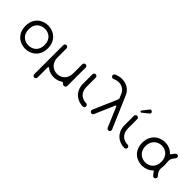

<svg xmlns="http://www.w3.org/2000/svg" viewBox="121 -1951 3357 3357"><g transform="rotate(45 1799.0 -272.5)"><path d="M60 -268C60 -73 202 20 338 20C474 20 616 -73 616 -268C616 -463 474 -555 338 -555C201 -555 60 -463 60 -268ZM338 -473C438 -473 534 -410 534 -268C534 -125 438 -62 338 -62C238 -62 142 -125 142 -268C142 -410 238 -473 338 -473Z M1238 -271C1238 -126 1135 -63 1042 -63C950 -63 847 -132 847 -271V-495C847 -518 829 -537 806 -537C783 -537 766 -519 766 -496V221C766 244 784 262 807 262C830 262 848 244 848 221V-31C848 -40 852 -45 861 -45C864 -45 867 -44 870 -41C918 -1 975 19 1041 19C1069 19 1098 16 1129 7C1177 -9 1198 -32 1218 -32C1230 -32 1234 -23 1241 -15C1249 -6 1261 -1 1276 -1C1299 -1 1320 -13 1320 -42V-496C1320 -519 1302 -537 1279 -537C1256 -537 1238 -519 1238 -496Z M1487 -268C1487 -73 1629 20 1765 20C1788 20 1806 2 1806 -21C1806 -44 1788 -62 1765 -62C1667 -62 1569 -126 1569 -268V-497C1569 -520 1551 -538 1528 -538C1505 -538 1487 -520 1487 -497Z M2337 -25C2344 -10 2358 0 2375 0C2398 0 2416 -18 2416 -41C2416 -47 2415 -53 2412 -59L2158 -651C2135 -704 2098 -745 2054 -770C2032 -783 2008 -792 1983 -798C1934 -811 1853 -814 1768 -773C1754 -764 1747 -752 1747 -737C1750 -713 1766 -697 1787 -697C1795 -697 1802 -698 1807 -701C1836 -715 1868 -723 1903 -725C1938 -728 1973 -720 2007 -701C2042 -683 2067 -654 2084 -615L2119 -535C2122 -525 2120 -512 2113 -497L1923 -59C1920 -53 1919 -47 1919 -41C1919 -18 1937 0 1960 0C1977 0 1989 -8 1997 -23L2158 -396C2160 -401 2163 -403 2168 -403C2173 -403 2176 -401 2178 -396Z M2513 -268C2513 -73 2655 20 2791 20C2814 20 2832 2 2832 -21C2832 -44 2814 -62 2791 -62C2693 -62 2595 -126 2595 -268V-497C2595 -520 2577 -538 2554 -538C2531 -538 2513 -520 2513 -497ZM2543 -658C2537 -651 2535 -643 2538 -636C2545 -624 2556 -619 2571 -631L2682 -722C2694 -731 2696 -747 2689 -760C2680 -780 2658 -787 2642 -780C2639 -779 2635 -776 2632 -771Z M3422 -267C3422 -127 3326 -60 3226 -60C3128 -60 3030 -131 3030 -267C3030 -404 3128 -475 3226 -475C3324 -475 3422 -408 3422 -267ZM3498 -196C3502 -227 3504 -244 3504 -267C3503 -317 3492 -364 3500 -395C3508 -430 3526 -454 3556 -490C3562 -497 3565 -505 3565 -515C3565 -538 3547 -556 3524 -556C3504 -556 3486 -534 3471 -513C3449 -478 3435 -461 3425 -476C3372 -532 3299 -557 3226 -557C3087 -557 2948 -459 2948 -267C2948 -72 3087 21 3226 21C3299 21 3372 -5 3425 -58C3432 -65 3439 -68 3450 -49C3462 -32 3477 -9 3494 8C3533 52 3590 -14 3556 -45C3516 -92 3497 -120 3497 -175C3497 -180 3497 -187 3498 -196Z"/></g></svg>

Font: Fabada
Style: Regular
Weight: 400
Designer: deFharo
Foundry: deFharo.com
Version: Version 4.000 2011 initial release